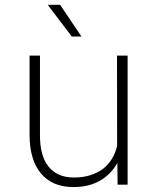

<svg xmlns="http://www.w3.org/2000/svg" viewBox="-20 -756 640 786"><path d="M461.4 0H502.4V-528.3H459L459.5 -159.2Q452.6 -129.4 438 -105.5Q423.3 -81.5 401.9 -64.9Q378.9 -47.9 349.1 -38.6Q319.3 -29.3 283.2 -29.3Q247.1 -29.3 220.9 -41.3Q194.8 -53.2 177.7 -75.2Q160.6 -97.2 152.3 -128.2Q144 -159.2 143.6 -197.3V-528.3H101.1V-198.2Q101.6 -151.4 112.8 -113Q124 -74.7 146.5 -47.4Q168.5 -20 202.1 -5.1Q235.8 9.8 280.3 9.8Q344.2 9.8 389.4 -16.4Q434.6 -42.5 460.4 -88.9ZM313.5 -606.4 226.1 -736.3H175.3L273.9 -606.4Z"/></svg>

Font: Roboto Mono ExtraLight
Style: Regular
Weight: 250
Monospace: yes
Designer: Google
Version: Version 3.000